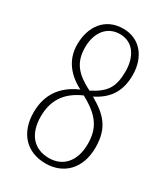

<svg xmlns="http://www.w3.org/2000/svg" viewBox="-182 -809 793 905"><g transform="rotate(30 214.5 -357.0)"><path d="M216 10C312 10 383 -56 383 -173C383 -281 334 -328 252 -375C321 -409 364 -462 364 -556C364 -651 310 -724 217 -724C118 -724 65 -648 65 -551C65 -467 114 -410 184 -374C99 -337 47 -273 47 -171C47 -63 109 10 216 10ZM224 -391C145 -431 104 -473 104 -558C104 -638 146 -694 216 -694C294 -694 326 -625 326 -556C326 -472 304 -432 224 -391ZM217 -20C131 -20 86 -80 86 -171C86 -253 120 -318 212 -358C309 -306 343 -254 343 -169C343 -73 291 -20 217 -20Z"/></g></svg>

Font: Noto Serif Devanagari ExtraCondensed ExtraLight
Style: Regular
Weight: 200
Width: 2
Designer: Universal Thirst, Indian Type Foundry and the Monotype Design Team
Foundry: Monotype Imaging Inc.
Version: Version 2.004